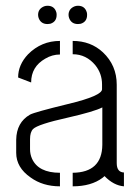

<svg xmlns="http://www.w3.org/2000/svg" viewBox="-20 -658 494 677"><path d="M114.3 -605.5Q114.3 -627 135.7 -635.7Q141.6 -637.7 147.5 -637.7Q171.9 -637.7 178.7 -614.3Q179.7 -610.4 179.7 -605.5Q179.7 -581.1 157.2 -574.2Q152.3 -573.2 147.5 -573.2Q124 -573.2 116.2 -594.7Q114.3 -600.6 114.3 -605.5ZM221.7 -605.5Q221.7 -627 243.2 -635.7Q249 -637.7 254.9 -637.7Q279.3 -637.7 286.1 -614.3Q287.1 -610.4 287.1 -605.5Q287.1 -581.1 264.6 -574.2Q259.8 -573.2 254.9 -573.2Q231.4 -573.2 223.6 -594.7Q221.7 -600.6 221.7 -605.5ZM37.1 -119.1Q37.1 -67.4 87.9 -32.2Q130.9 -1 191.4 -1V-48.8Q115.2 -48.8 92.8 -98.6Q85.9 -114.3 85.9 -131.8V-167Q85.9 -192.4 96.7 -203.1Q113.3 -219.7 218.8 -243.2Q312.5 -264.6 340.8 -279.3V-147.5Q339.8 -49.8 236.3 -48.8V-1Q301.8 -1 341.8 -31.2Q345.7 -34.2 348.6 -37.1Q380.9 -3.9 417 -1V-49.8Q391.6 -50.8 391.6 -83V-359.4Q391.6 -427.7 342.8 -473.6Q299.8 -513.7 236.3 -513.7V-466.8Q284.2 -466.8 316.4 -427.7Q339.8 -398.4 339.8 -360.4V-343.8Q340.8 -320.3 218.8 -291Q102.5 -262.7 85.9 -253.9Q38.1 -226.6 37.1 -165ZM43.9 -384.8 89.8 -367.2Q89.8 -422.9 139.6 -451.2Q164.1 -465.8 191.4 -465.8V-513.7Q126 -513.7 79.1 -466.8Q43.9 -429.7 43.9 -384.8Z"/></svg>

Font: Post No Bills Colombo
Style: Regular
Weight: 400
Designer: Kosala Senevirathne, Siva Puranthara, Lasantha Premarathna, Tharique Azeez
Foundry: Mooniak
Version: Version 1.220 ; ttfautohint (v1.6)